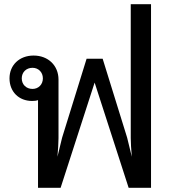

<svg xmlns="http://www.w3.org/2000/svg" viewBox="-20 -889 812 909"><path d="M160 0H267L428 -498L589 0H695V-869H599V-235C599 -214 601 -183 604 -147L582 -237L466 -611H390L274 -237L252 -147C255 -183 257 -214 257 -235V-512C257 -579 208 -626 139 -626C72 -626 25 -581 25 -518C25 -455 69 -411 132 -411C142 -411 152 -412 160 -415ZM83 -518C83 -547 104 -568 134 -568C162 -568 183 -547 183 -518C183 -489 162 -468 134 -468C104 -468 83 -489 83 -518Z"/></svg>

Font: TPK Tissa Web Medium
Style: Regular
Weight: 500
Designer: Jacques Le Bailly, Suppakit Chalermlarp | Katatrad Co.,Ltd.
Foundry: Jacques Le Bailly, Cadson Demak Co.,Ltd.
Version: Version 5.000;Glyphs 3.1.2 (3151)